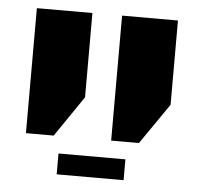

<svg xmlns="http://www.w3.org/2000/svg" viewBox="-43 -653 627 606"><g transform="rotate(5 270.5 -350.5)"><path d="M320 -213H408L497 -342V-609H320ZM50 -213H138L226 -342V-609H50ZM158 -92H370V-158H158Z"/></g></svg>

Font: Noto Sans Hebrew Condensed Black
Style: Regular
Weight: 900
Width: 3
Designer: Monotype Design Team
Foundry: Monotype Imaging Inc.
Version: Version 2.004